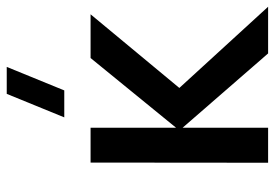

<svg xmlns="http://www.w3.org/2000/svg" viewBox="-146 -690 835 584"><g transform="rotate(-90 272.0 -397.5)"><path d="M289.5 -620H207.5L279 -795H361ZM69.5 0 70 -540H176V-280L388 -540H521L297 -270L544 0H402L176 -260V0Z"/></g></svg>

Font: Manrope KiralyPet SmBd KiralyPet
Style: Regular
Weight: 600
Designer: Mikhail Sharanda
Foundry: Mikhail Sharanda
Version: Version 4.502